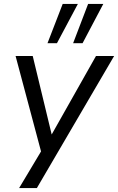

<svg xmlns="http://www.w3.org/2000/svg" viewBox="-20 -774 599 974"><path d="M77 180 199 -24 194 16 59 -490H146L247 -72H231L467 -490H559L167 180ZM351 -555 427 -754H504L399 -555ZM221 -555 298 -754H375L269 -555Z"/></svg>

Font: Nunito Sans 10pt
Style: Italic
Weight: 400
Italic angle: -9°
Designer: Vernon Adams
Foundry: Vernon Adams
Version: Version 3.101;gftools[0.9.27]